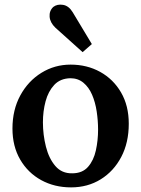

<svg xmlns="http://www.w3.org/2000/svg" viewBox="-20 -796 612 832"><path d="M288 16Q216 16 158.5 -15.5Q101 -47 67.5 -104.5Q34 -162 34 -239Q34 -320 68 -382.5Q102 -445 159.5 -480.5Q217 -516 286 -516Q357 -516 414 -484.5Q471 -453 504.5 -395.5Q538 -338 538 -260Q538 -178 505.5 -116Q473 -54 416.5 -19Q360 16 288 16ZM293 -45Q337 -45 361.5 -73Q386 -101 395.5 -144.5Q405 -188 405 -234Q405 -273 399 -313Q393 -353 379 -385.5Q365 -418 341.5 -437.5Q318 -457 285 -457Q241 -456 215 -428Q189 -400 177.5 -357Q166 -314 166 -266Q166 -212 179 -160.5Q192 -109 220 -76.5Q248 -44 293 -45ZM338 -570 220 -676Q197 -698 195 -723.5Q193 -749 211 -766Q228 -779 253 -775Q278 -771 295 -743L378 -605Z"/></svg>

Font: Lora SemiBold
Style: Regular
Weight: 600
Designer: Olga Karpushina, Alexei Vanyashin (Cyrillic)
Foundry: Cyreal
Version: Version 3.011; ttfautohint (v1.8.4.7-5d5b)